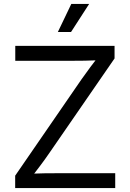

<svg xmlns="http://www.w3.org/2000/svg" viewBox="-20 -962 664 982"><path d="M57.6 0V-63.5L396.5 -555.7Q418.5 -587.4 442.6 -619.4Q466.8 -651.4 491.2 -683.1L501 -654.3Q457 -652.3 413.1 -651.6Q369.1 -650.9 325.2 -650.9H58.1V-727.5H565.9V-663.1L231.9 -178.7Q208.5 -144.5 183.1 -111.1Q157.7 -77.6 132.3 -44.4L122.1 -73.2Q165.5 -75.2 209 -75.7Q252.4 -76.2 295.9 -76.2H569.3V0ZM275.9 -798.3 344.7 -941.9H436L343.3 -798.3Z"/></svg>

Font: V-Inter
Style: Regular-375
Weight: 375
Designer: Rasmus Andersson
Foundry: rsms
Version: Version 4.000;git-4146feb